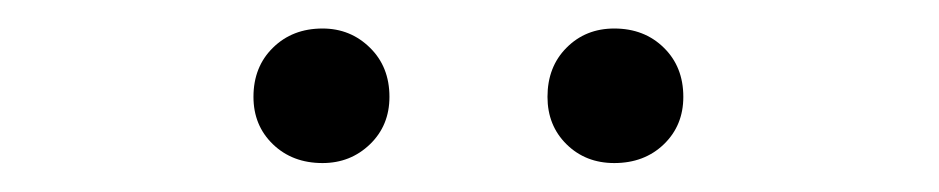

<svg xmlns="http://www.w3.org/2000/svg" viewBox="-20 -782 655 134"><path d="M156.9 -714.4Q156.9 -735.4 170.5 -748.7Q184.1 -762.1 205.1 -762.1Q224.6 -762.1 238.2 -748.7Q251.8 -735.4 251.8 -714.4Q251.8 -694.4 238.2 -681.3Q224.6 -668.2 205.1 -668.2Q184.1 -668.2 170.5 -681.3Q156.9 -694.4 156.9 -714.4ZM362.1 -714.4Q362.1 -735.4 375.4 -748.7Q388.7 -762.1 408.7 -762.1Q429.7 -762.1 443.3 -748.7Q456.9 -735.4 456.9 -714.4Q456.9 -694.4 443.3 -681.3Q429.7 -668.2 408.7 -668.2Q388.7 -668.2 375.4 -681.3Q362.1 -694.4 362.1 -714.4Z"/></svg>

Font: Fira Code Fixed Light
Style: Regular
Weight: 300
Monospace: yes
Designer: Carrois Corporate, Edenspiekermann AG, Nikita Prokopov
Foundry: Carrois Corporate, Edenspiekermann AG, Nikita Prokopov
Version: Version 5.002